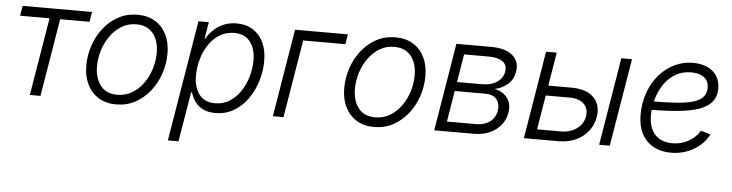

<svg xmlns="http://www.w3.org/2000/svg" viewBox="-46 -763 4495 1179"><g transform="rotate(5 2201.5 -173.5)"><path d="M144.5 0 224.1 -479.5H42.5L52.7 -541H480.5L470.7 -479.5H289.6L210 0Z M676.8 11.7Q614.3 11.7 568.8 -16.1Q523.4 -43.9 498.8 -93.8Q474.1 -143.6 474.1 -210Q474.1 -273.4 494.4 -334Q514.6 -394.5 552.7 -442.9Q590.8 -491.2 643.6 -519.8Q696.3 -548.3 761.7 -548.3Q824.2 -548.3 869.6 -520.8Q915 -493.2 939.7 -443.4Q964.4 -393.6 964.4 -327.1Q964.4 -262.7 943.8 -202.1Q923.3 -141.6 885.3 -93.5Q847.2 -45.4 794.4 -16.8Q741.7 11.7 676.8 11.7ZM678.2 -47.9Q730 -47.9 770.8 -72.8Q811.5 -97.7 840.1 -138.2Q868.7 -178.7 883.5 -227.8Q898.4 -276.9 898.4 -325.7Q898.4 -373 883.1 -409.9Q867.7 -446.8 836.9 -468Q806.2 -489.3 759.8 -489.3Q709 -489.3 668.5 -464.8Q627.9 -440.4 599.1 -399.9Q570.3 -359.4 555.2 -310.1Q540 -260.7 540 -210.4Q540 -139.6 575 -93.8Q609.9 -47.9 678.2 -47.9Z M1013.2 204.1 1136.7 -541H1200.7L1183.1 -437.5H1186.5Q1202.1 -464.8 1227.8 -490.2Q1253.4 -515.6 1289.3 -532Q1325.2 -548.3 1372.1 -548.3Q1430.7 -548.3 1472.7 -521.7Q1514.6 -495.1 1537.4 -447Q1560.1 -398.9 1560.1 -333Q1560.1 -271 1541.5 -209.7Q1522.9 -148.4 1487.8 -98.6Q1452.6 -48.8 1402.3 -18.8Q1352.1 11.2 1288.6 11.2Q1239.7 11.2 1208.5 -6.1Q1177.2 -23.4 1159.9 -49.8Q1142.6 -76.2 1135.3 -103H1129.9L1078.6 204.1ZM1280.8 -48.3Q1332 -48.3 1371.6 -73.7Q1411.1 -99.1 1438.5 -140.6Q1465.8 -182.1 1480 -232.2Q1494.1 -282.2 1494.1 -331.5Q1494.1 -401.9 1460.9 -445.3Q1427.7 -488.8 1362.3 -488.8Q1311 -488.8 1271.5 -463.9Q1231.9 -439 1204.8 -397.7Q1177.7 -356.4 1164.1 -306.4Q1150.4 -256.3 1150.4 -206.1Q1150.4 -134.8 1183.6 -91.6Q1216.8 -48.3 1280.8 -48.3Z M2057.6 -541 2047.4 -479.5H1787.6L1708 0H1642.6L1731.9 -541Z M2266.6 11.7Q2204.1 11.7 2158.7 -16.1Q2113.3 -43.9 2088.6 -93.8Q2064 -143.6 2064 -210Q2064 -273.4 2084.2 -334Q2104.5 -394.5 2142.6 -442.9Q2180.7 -491.2 2233.4 -519.8Q2286.1 -548.3 2351.6 -548.3Q2414.1 -548.3 2459.5 -520.8Q2504.9 -493.2 2529.5 -443.4Q2554.2 -393.6 2554.2 -327.1Q2554.2 -262.7 2533.7 -202.1Q2513.2 -141.6 2475.1 -93.5Q2437 -45.4 2384.3 -16.8Q2331.5 11.7 2266.6 11.7ZM2268.1 -47.9Q2319.8 -47.9 2360.6 -72.8Q2401.4 -97.7 2429.9 -138.2Q2458.5 -178.7 2473.4 -227.8Q2488.3 -276.9 2488.3 -325.7Q2488.3 -373 2472.9 -409.9Q2457.5 -446.8 2426.8 -468Q2396 -489.3 2349.6 -489.3Q2298.8 -489.3 2258.3 -464.8Q2217.8 -440.4 2189 -399.9Q2160.2 -359.4 2145 -310.1Q2129.9 -260.7 2129.9 -210.4Q2129.9 -139.6 2164.8 -93.8Q2199.7 -47.9 2268.1 -47.9Z M2637.2 0 2726.6 -541H2940.9Q3028.8 -541 3073 -503.4Q3117.2 -465.8 3106.4 -402.3Q3098.6 -355 3065.9 -325.4Q3033.2 -295.9 2984.4 -285.2Q3016.1 -279.8 3040.3 -262Q3064.5 -244.1 3076.4 -215.6Q3088.4 -187 3081.5 -147.5Q3074.7 -104.5 3047.6 -71Q3020.5 -37.6 2978.3 -18.8Q2936 0 2882.8 0ZM2710 -60.5H2893.1Q2940.4 -60.5 2974.1 -85Q3007.8 -109.4 3015.1 -152.8Q3022.5 -196.8 3000.2 -224.1Q2978 -251.5 2931.6 -251.5H2741.7ZM2750.5 -307.6H2906.2Q2960.4 -307.6 2996.8 -331.8Q3033.2 -356 3040 -397.9Q3046.4 -438 3017.6 -459.2Q2988.8 -480.5 2931.2 -480.5H2779.3Z M3298.8 -334.5H3456.5Q3518.1 -334.5 3558.3 -313.2Q3598.6 -292 3615.7 -254.6Q3632.8 -217.3 3624.5 -168.5Q3616.2 -119.6 3586.7 -81.5Q3557.1 -43.5 3510 -21.7Q3462.9 0 3401.9 0H3189.9L3279.3 -541H3345.2L3265.6 -61H3410.2Q3469.7 -61 3510 -90.1Q3550.3 -119.1 3558.1 -166Q3565.9 -214.4 3536.1 -243.7Q3506.3 -272.9 3447.3 -272.9H3288.6ZM3653.8 0 3743.2 -541H3809.1L3719.2 0Z M4096.7 10.3Q4034.2 10.3 3987.8 -15.6Q3941.4 -41.5 3916.3 -89.8Q3891.1 -138.2 3891.1 -205.6Q3891.1 -278.3 3913.3 -341.3Q3935.5 -404.3 3975.6 -451.4Q4015.6 -498.5 4069.3 -524.9Q4123 -551.3 4185.5 -551.3Q4237.3 -551.3 4274.7 -533.7Q4312 -516.1 4332.3 -483.9Q4352.5 -451.7 4352.5 -407.7Q4352.5 -358.4 4326.7 -326.2Q4300.8 -293.9 4249 -275.4Q4197.3 -256.8 4119.4 -249.3Q4041.5 -241.7 3938 -241.7L3945.8 -293.9Q4035.6 -293.9 4100.3 -298.3Q4165 -302.7 4206.3 -314.9Q4247.6 -327.1 4267.3 -349.6Q4287.1 -372.1 4287.1 -408.2Q4287.1 -447.3 4258.8 -469.7Q4230.5 -492.2 4179.7 -492.2Q4123.5 -492.2 4081.3 -466.8Q4039.1 -441.4 4011 -399.7Q3982.9 -357.9 3968.8 -307.1Q3954.6 -256.3 3954.6 -205.1Q3954.6 -160.6 3970.2 -125Q3985.8 -89.4 4018.3 -68.8Q4050.8 -48.3 4100.6 -48.3Q4155.3 -48.3 4199.7 -73.5Q4244.1 -98.6 4269 -140.1L4329.6 -123Q4297.9 -62.5 4235.6 -26.1Q4173.3 10.3 4096.7 10.3Z"/></g></svg>

Font: Inter 17pt Light
Style: Italic
Weight: 300
Italic angle: -9.3988°
Version: Version 4.001;git-66647c0bb